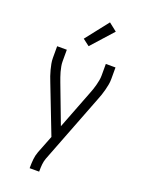

<svg xmlns="http://www.w3.org/2000/svg" viewBox="-177 -842 855 1138"><g transform="rotate(20 250.0 -272.5)"><path d="M160 215V208Q160 183 162.5 158Q165 133 174 109L218 -3L101 -305Q94 -322 88 -339.5Q82 -357 77.5 -374.5Q73 -392 69.5 -410Q66 -428 66 -447V-520H127V-447Q127 -431 130 -415.5Q133 -400 137 -384.5Q141 -369 146.5 -354Q152 -339 157 -325L249 -82L343 -325Q349 -340 354 -354.5Q359 -369 363 -384.5Q367 -400 370 -415.5Q373 -431 373 -447V-520H434V-447Q434 -428 430.5 -410Q427 -392 422.5 -374.5Q418 -357 412 -339.5Q406 -322 399 -305L231 129Q224 148 222 168Q220 188 220 208V215ZM241 -584 199 -616 312 -760 363 -720Z"/></g></svg>

Font: Iosevka Curly Light
Style: Regular
Weight: 300
Monospace: yes
Designer: Belleve Invis
Foundry: Belleve Invis
Version: Version 22.1.2; ttfautohint (v1.8.4)